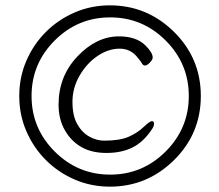

<svg xmlns="http://www.w3.org/2000/svg" viewBox="-20 -695 820 718"><path d="M731 -336Q731 -195 630.5 -96Q530 3 391 3Q321 3 259.5 -23.5Q198 -50 151.5 -96.5Q105 -143 78.5 -204.5Q52 -266 52 -336Q52 -406 78.5 -467.5Q105 -529 151.5 -575.5Q198 -622 259.5 -648.5Q321 -675 391 -675Q530 -675 630.5 -576Q731 -477 731 -336ZM686 -336Q686 -457 599.5 -543.5Q513 -630 392 -630Q271 -630 184.5 -543.5Q98 -457 98 -336Q98 -215 184.5 -128.5Q271 -42 392 -42Q513 -42 599.5 -128.5Q686 -215 686 -336ZM549 -213Q517 -164 475.5 -143.5Q434 -123 378.5 -123Q323 -123 284.5 -145Q246 -167 222.5 -208Q199 -249 199 -304Q199 -410 270 -484.5Q341 -559 425 -559Q490 -559 524 -525Q551 -498 551 -480Q551 -472 540.5 -461Q530 -450 522.5 -450Q515 -450 511 -457.5Q507 -465 496 -478Q470 -513 427.5 -513Q385 -513 344.5 -485.5Q304 -458 277.5 -412Q251 -366 251 -314.5Q251 -263 268.5 -231.5Q286 -200 313.5 -184.5Q341 -169 369 -169Q428 -169 461 -183.5Q494 -198 517 -220Q540 -242 548 -242Q556 -242 556 -232.5Q556 -223 549 -213Z"/></svg>

Font: LXGW WenKai Lite Light
Style: Regular
Weight: 300
Designer: LXGW / Fontworks Inc.
Foundry: LXGW / Fontworks Inc.
Version: Version 1.511; March 25, 2025